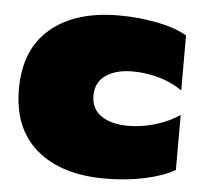

<svg xmlns="http://www.w3.org/2000/svg" viewBox="-43 -539 625 598"><g transform="rotate(5 269.5 -240.0)"><path d="M15 -240Q15 -364 92.5 -429.5Q170 -495 306 -495Q368 -495 426 -483.5Q484 -472 519 -451V-279Q489 -301 447.5 -313Q406 -325 363 -325Q311 -325 279.5 -303Q248 -281 248 -240Q248 -198 279.5 -176.5Q311 -155 363 -155Q405 -155 447.5 -167.5Q490 -180 524 -203V-31Q488 -10 430 2.5Q372 15 306 15Q170 15 92.5 -50.5Q15 -116 15 -240Z"/></g></svg>

Font: Prompt Black
Style: Regular
Weight: 900
Designer: Katatrad Team
Foundry: CadsonDemak
Version: Version 1.001